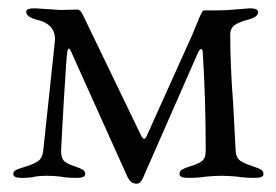

<svg xmlns="http://www.w3.org/2000/svg" viewBox="-20 -425 665 462"><path d="M286 -1 151 -301Q148 -308 146 -308Q143 -308 142 -301Q140 -290 134.5 -198Q129 -106 127 -62Q127 -44 135 -37Q143 -30 162 -24Q174 -20 179.5 -16.5Q185 -13 185 -6Q185 3 165 3Q140 3 126 0Q110 -2 92 -2Q76 -2 64 0Q55 3 32 3Q12 3 12 -6Q12 -12 17 -15Q22 -18 28.5 -20Q35 -22 38 -23Q59 -29 70.5 -36.5Q82 -44 84 -62L112 -325Q116 -367 67 -378Q58 -380 50.5 -385Q43 -390 43 -397Q43 -405 64 -405L95 -403L125 -401L166 -402Q173 -402 179 -390L318 -102Q323 -91 327 -91Q330 -91 334 -100L443 -342L452 -364Q466 -400 470 -400H503Q524 -400 550.5 -402.5Q577 -405 581 -405Q601 -405 601 -396Q601 -384 578 -378Q558 -373 546 -365.5Q534 -358 534 -341Q534 -267 541 -176L547 -63Q548 -45 558.5 -38Q569 -31 591 -24Q603 -20 608.5 -16.5Q614 -13 614 -6Q614 3 594 3Q568 3 551 0Q529 -2 513 -2Q497 -2 475 0Q458 3 432 3Q412 3 412 -6Q412 -13 417.5 -16.5Q423 -20 435 -24Q456 -30 465.5 -37Q475 -44 475 -63Q475 -187 468 -297Q468 -307 464 -307Q460 -307 455 -295L325 1Q321 10 317.5 13.5Q314 17 308 17Q294 17 286 -1Z"/></svg>

Font: EB Garamond
Style: Regular
Weight: 400
Designer: Georg Duffner and Octavio Pardo
Foundry: Georg Duffner
Version: Version 1.000; ttfautohint (v1.6)